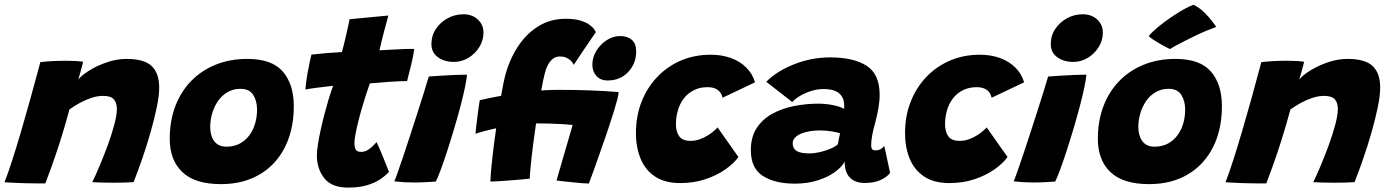

<svg xmlns="http://www.w3.org/2000/svg" viewBox="-32 -784 5983 828"><path d="M163.5 7Q146 7 121.2 6.8Q96.5 6.5 71 6Q50.5 5 24 4Q-2.5 3 -12.5 2Q3.5 -39.5 21 -93.8Q38.5 -148 57.8 -213.5Q77 -279 98.2 -355Q119.5 -431 142 -516Q164.5 -519 194.2 -520.5Q224 -522 253 -522Q274 -522 293.2 -521Q312.5 -520 326.5 -517.5Q325.5 -513.5 322 -499.8Q318.5 -486 314 -469.8Q309.5 -453.5 305.5 -441.5Q321 -460 354.5 -480.8Q388 -501.5 430.2 -515.8Q472.5 -530 513.5 -530Q589.5 -530 622 -499.2Q654.5 -468.5 654.5 -406.5Q654.5 -371 644 -320.8Q633.5 -270.5 617.2 -213.5Q601 -156.5 581.8 -100.8Q562.5 -45 544 1.5Q532 2.5 508 3.2Q484 4 457.5 4Q428.5 4 403 3.2Q377.5 2.5 366 1.5Q379.5 -26 397.5 -68.5Q415.5 -111 432.8 -158Q450 -205 461 -246.8Q472 -288.5 472 -314.5Q472 -341 458.8 -355.8Q445.5 -370.5 412.5 -370.5Q388 -370.5 361.8 -361.8Q335.5 -353 311 -339.5Q286.5 -326 267.5 -312Q246.5 -234.5 226.8 -173Q207 -111.5 190.8 -66.5Q174.5 -21.5 163.5 7Z M920.5 10Q809.5 10 754.8 -41.5Q700 -93 700 -185.5Q700 -262.5 724 -325.8Q748 -389 792.5 -434.8Q837 -480.5 898.5 -505.2Q960 -530 1034.5 -530Q1141 -530 1188 -475Q1235 -420 1235 -326.5Q1235 -251 1213.5 -189.2Q1192 -127.5 1151 -82.8Q1110 -38 1052 -14Q994 10 920.5 10ZM944.5 -151.5Q977 -151.5 1001.5 -164.5Q1026 -177.5 1042.8 -199.8Q1059.5 -222 1068 -250.8Q1076.5 -279.5 1076.5 -311.5Q1076.5 -348.5 1060 -374.8Q1043.5 -401 1005 -401Q974.5 -401 950.2 -387.2Q926 -373.5 909.2 -349.8Q892.5 -326 883.5 -296.5Q874.5 -267 874.5 -236Q874.5 -199.5 891.8 -175.5Q909 -151.5 944.5 -151.5Z M1645.5 -43Q1631 -26.5 1607.5 -10.8Q1584 5 1550 15Q1516 25 1469 25Q1398 25 1366.2 -15.8Q1334.5 -56.5 1334.5 -114Q1334.5 -131.5 1338.8 -159.5Q1343 -187.5 1350.2 -220.8Q1357.5 -254 1366.5 -288.8Q1375.5 -323.5 1385.2 -356Q1395 -388.5 1404.5 -414Q1367.5 -410 1333.2 -405.5Q1299 -401 1285 -398Q1287.5 -430 1293.2 -462.8Q1299 -495.5 1304.2 -519.2Q1309.5 -543 1311 -548.5Q1341.5 -552 1373.8 -554.8Q1406 -557.5 1442.5 -559.5Q1447.5 -578 1452.5 -597.8Q1457.5 -617.5 1461.5 -636Q1465.5 -654 1469.5 -672.2Q1473.5 -690.5 1475.5 -701L1642.5 -717Q1642 -713.5 1639 -702.8Q1636 -692 1631.8 -676Q1627.5 -660 1622.5 -641.5Q1618.5 -626 1613.8 -607Q1609 -588 1604.5 -567Q1621.5 -568 1643.8 -569.2Q1666 -570.5 1679.5 -571Q1700 -572.5 1715.2 -572.8Q1730.5 -573 1740.8 -573Q1751 -573 1754.5 -573Q1751 -545.5 1741.5 -505.8Q1732 -466 1723.5 -434.5Q1718.5 -434.5 1690.8 -433.5Q1663 -432.5 1637.5 -430.5Q1620 -429 1599.8 -427.2Q1579.5 -425.5 1563 -424.5Q1554.5 -400.5 1545.2 -371.8Q1536 -343 1527.2 -312.8Q1518.5 -282.5 1511.8 -254.5Q1505 -226.5 1500.8 -204Q1496.5 -181.5 1496.5 -167.5Q1496.5 -149.5 1502 -139.2Q1507.5 -129 1526 -129Q1540 -129 1552 -136Q1564 -143 1574 -152.5Q1584 -162 1592 -171Q1595 -166 1602.8 -147.8Q1610.5 -129.5 1619.8 -107Q1629 -84.5 1636.2 -66.2Q1643.5 -48 1645.5 -43Z M1847.5 -1Q1838.5 -0.5 1811.2 1.2Q1784 3 1754 3Q1732.5 3 1711 1.8Q1689.5 0.5 1668.5 -2Q1673.5 -13 1684 -43Q1694.5 -73 1708.8 -115.2Q1723 -157.5 1738.5 -205.2Q1754 -253 1769.2 -300.2Q1784.5 -347.5 1797 -387.8Q1809.5 -428 1817 -454Q1836.5 -455.5 1868 -457.5Q1899.5 -459.5 1930.8 -460.8Q1962 -462 1982 -462Q1981 -445 1973 -406.5Q1965 -368 1953 -323Q1941 -277.5 1926.2 -228Q1911.5 -178.5 1896.5 -132.5Q1881.5 -86.5 1868.5 -51.5Q1855.5 -16.5 1847.5 -1ZM1925.5 -517Q1884 -517 1856.2 -537.5Q1828.5 -558 1828.5 -593.5Q1828.5 -630.5 1848 -659.5Q1867.5 -688.5 1898.8 -705.5Q1930 -722.5 1966.5 -722.5Q2004 -722.5 2028.5 -700Q2053 -677.5 2053 -643.5Q2053 -610 2035.2 -581.2Q2017.5 -552.5 1988.5 -534.8Q1959.5 -517 1925.5 -517Z M2589 -437Q2557.5 -437 2540 -456.5Q2522.5 -476 2522.5 -505Q2522.5 -537 2540 -565.2Q2557.5 -593.5 2584.8 -611Q2612 -628.5 2642.5 -628.5Q2674 -628.5 2692.8 -612Q2711.5 -595.5 2711.5 -562.5Q2711.5 -510 2677 -473.5Q2642.5 -437 2589 -437ZM2083 -1Q2083 -22 2087.5 -67.2Q2092 -112.5 2099.2 -169.2Q2106.5 -226 2115 -283Q2123.5 -340 2131.8 -386.2Q2140 -432.5 2146 -456Q2164.5 -526 2200.5 -581.8Q2236.5 -637.5 2288.8 -670.2Q2341 -703 2408 -703Q2445.5 -703 2470.2 -695.5Q2495 -688 2509.2 -677.8Q2523.5 -667.5 2530 -658.2Q2536.5 -649 2537.5 -645Q2532.5 -638 2518.5 -617.5Q2504.5 -597 2488 -572.8Q2471.5 -548.5 2458.5 -528.8Q2445.5 -509 2442 -504Q2441.5 -506.5 2437.8 -512.5Q2434 -518.5 2427 -524.8Q2420 -531 2409 -535.8Q2398 -540.5 2382.5 -540.5Q2365.5 -540.5 2352.8 -530.8Q2340 -521 2331.5 -505.2Q2323 -489.5 2318 -470Q2310.5 -442 2301.8 -392.2Q2293 -342.5 2284.2 -284Q2275.5 -225.5 2268.2 -169.2Q2261 -113 2256.8 -70.8Q2252.5 -28.5 2252.5 -13.5Q2240 -12 2216 -10Q2192 -8 2164.5 -5.8Q2137 -3.5 2114.2 -2.2Q2091.5 -1 2083 -1ZM2376 -396.5Q2452.5 -396.5 2512.5 -394.2Q2572.5 -392 2636 -387Q2635.5 -376.5 2629.8 -354Q2624 -331.5 2615.2 -303.2Q2606.5 -275 2597.2 -247.2Q2588 -219.5 2581.5 -200Q2566.5 -157 2551.8 -115.2Q2537 -73.5 2525.5 -41Q2514 -8.5 2507.5 7.5Q2498 7.5 2478.2 6Q2458.5 4.5 2435.5 2Q2412.5 -0.5 2393.8 -2.5Q2375 -4.5 2368 -5.5Q2371 -16.5 2378.2 -41Q2385.5 -65.5 2395 -99Q2404.5 -132.5 2415.8 -170.2Q2427 -208 2437.5 -245Q2415 -247.5 2388.8 -249Q2362.5 -250.5 2333.2 -251.2Q2304 -252 2270.5 -252Q2238 -252 2199.8 -247Q2161.5 -242 2125 -234.5Q2088.5 -227 2060 -219.5Q2031.5 -212 2018.5 -207Q2019 -214 2021 -232Q2023 -250 2025.8 -272.5Q2028.5 -295 2031.5 -316.5Q2034.5 -338 2037 -352Q2082.5 -362.5 2139.5 -372.8Q2196.5 -383 2257.8 -389.8Q2319 -396.5 2376 -396.5Z M3152.5 -107Q3133.5 -80 3097.2 -54.2Q3061 -28.5 3011.2 -11.5Q2961.5 5.5 2902 5.5Q2835.5 5.5 2793.2 -22.5Q2751 -50.5 2730.8 -99.2Q2710.5 -148 2710.5 -210.5Q2710.5 -283 2734.5 -344.5Q2758.5 -406 2802 -451.8Q2845.5 -497.5 2904.2 -522.8Q2963 -548 3033.5 -548Q3080.5 -548 3119.5 -534Q3158.5 -520 3185.8 -493.2Q3213 -466.5 3224 -429L3084 -362.5Q3083.5 -366 3080.8 -373.2Q3078 -380.5 3071.2 -388.8Q3064.5 -397 3051.8 -402.5Q3039 -408 3018.5 -408Q2986 -408 2960.5 -395.2Q2935 -382.5 2917.8 -360.5Q2900.5 -338.5 2891.8 -309.2Q2883 -280 2883 -247.5Q2883 -217 2896.8 -196.8Q2910.5 -176.5 2946 -176.5Q2967.5 -176.5 2987 -183.8Q3006.5 -191 3022.2 -201.2Q3038 -211.5 3048.8 -221Q3059.5 -230.5 3062.5 -234.5Z M3395.5 8Q3310.5 8 3258.2 -25Q3206 -58 3206 -136.5Q3206 -192.5 3230.8 -231Q3255.5 -269.5 3297.5 -292.8Q3339.5 -316 3391.2 -326.5Q3443 -337 3498 -337Q3521.5 -337 3544.2 -333.5Q3567 -330 3584.8 -324.5Q3602.5 -319 3608.5 -313.5Q3609 -320.5 3608.2 -335.8Q3607.5 -351 3602.5 -360.5Q3594 -380 3574 -390Q3554 -400 3519 -400Q3494 -400 3467.5 -392Q3441 -384 3419 -371Q3397 -358 3384.5 -344L3272.5 -431.5Q3319 -478 3393.5 -507.2Q3468 -536.5 3548 -536.5Q3648.5 -536.5 3705 -500.5Q3761.5 -464.5 3761.5 -375Q3761.5 -347.5 3756 -316.5Q3750.5 -285.5 3742.5 -255.5Q3735 -229.5 3730 -204.2Q3725 -179 3725 -158.5Q3725 -144.5 3729.8 -140Q3734.5 -135.5 3743 -135.5Q3755.5 -135.5 3765 -140.5Q3774.5 -145.5 3781.5 -154.5L3806.5 -39Q3795.5 -22 3767.2 -8.5Q3739 5 3698.5 5Q3655.5 5 3633 -18.2Q3610.5 -41.5 3610.5 -87.5Q3599 -64 3568.5 -42Q3538 -20 3494 -6Q3450 8 3395.5 8ZM3459.5 -122.5Q3480.5 -122.5 3504.8 -128.2Q3529 -134 3550 -143Q3571 -152 3581.5 -162Q3583 -173 3585.8 -186.8Q3588.5 -200.5 3591 -209Q3582 -213 3556 -217.2Q3530 -221.5 3502 -221.5Q3483 -221.5 3462.8 -218.5Q3442.5 -215.5 3425.2 -208.8Q3408 -202 3397.2 -191.2Q3386.5 -180.5 3386.5 -166Q3386.5 -143.5 3403.2 -133Q3420 -122.5 3459.5 -122.5Z M4313 -107Q4294 -80 4257.8 -54.2Q4221.5 -28.5 4171.8 -11.5Q4122 5.5 4062.5 5.5Q3996 5.5 3953.8 -22.5Q3911.5 -50.5 3891.2 -99.2Q3871 -148 3871 -210.5Q3871 -283 3895 -344.5Q3919 -406 3962.5 -451.8Q4006 -497.5 4064.8 -522.8Q4123.5 -548 4194 -548Q4241 -548 4280 -534Q4319 -520 4346.2 -493.2Q4373.5 -466.5 4384.5 -429L4244.5 -362.5Q4244 -366 4241.2 -373.2Q4238.5 -380.5 4231.8 -388.8Q4225 -397 4212.2 -402.5Q4199.5 -408 4179 -408Q4146.5 -408 4121 -395.2Q4095.5 -382.5 4078.2 -360.5Q4061 -338.5 4052.2 -309.2Q4043.5 -280 4043.5 -247.5Q4043.5 -217 4057.2 -196.8Q4071 -176.5 4106.5 -176.5Q4128 -176.5 4147.5 -183.8Q4167 -191 4182.8 -201.2Q4198.5 -211.5 4209.2 -221Q4220 -230.5 4223 -234.5Z M4518.5 -1Q4509.5 -0.5 4482.2 1.2Q4455 3 4425 3Q4403.5 3 4382 1.8Q4360.5 0.5 4339.5 -2Q4344.5 -13 4355 -43Q4365.5 -73 4379.8 -115.2Q4394 -157.5 4409.5 -205.2Q4425 -253 4440.2 -300.2Q4455.5 -347.5 4468 -387.8Q4480.5 -428 4488 -454Q4507.5 -455.5 4539 -457.5Q4570.5 -459.5 4601.8 -460.8Q4633 -462 4653 -462Q4652 -445 4644 -406.5Q4636 -368 4624 -323Q4612 -277.5 4597.2 -228Q4582.5 -178.5 4567.5 -132.5Q4552.5 -86.5 4539.5 -51.5Q4526.5 -16.5 4518.5 -1ZM4596.5 -517Q4555 -517 4527.2 -537.5Q4499.5 -558 4499.5 -593.5Q4499.5 -630.5 4519 -659.5Q4538.5 -688.5 4569.8 -705.5Q4601 -722.5 4637.5 -722.5Q4675 -722.5 4699.5 -700Q4724 -677.5 4724 -643.5Q4724 -610 4706.2 -581.2Q4688.5 -552.5 4659.5 -534.8Q4630.5 -517 4596.5 -517Z M4923 10Q4812 10 4757.2 -41.5Q4702.5 -93 4702.5 -185.5Q4702.5 -262.5 4726.5 -325.8Q4750.5 -389 4795 -434.8Q4839.5 -480.5 4901 -505.2Q4962.5 -530 5037 -530Q5143.5 -530 5190.5 -475Q5237.5 -420 5237.5 -326.5Q5237.5 -251 5216 -189.2Q5194.5 -127.5 5153.5 -82.8Q5112.5 -38 5054.5 -14Q4996.5 10 4923 10ZM4947 -151.5Q4979.5 -151.5 5004 -164.5Q5028.5 -177.5 5045.2 -199.8Q5062 -222 5070.5 -250.8Q5079 -279.5 5079 -311.5Q5079 -348.5 5062.5 -374.8Q5046 -401 5007.5 -401Q4977 -401 4952.8 -387.2Q4928.5 -373.5 4911.8 -349.8Q4895 -326 4886 -296.5Q4877 -267 4877 -236Q4877 -199.5 4894.2 -175.5Q4911.5 -151.5 4947 -151.5ZM5115 -763.5Q5142 -750 5162.2 -729.8Q5182.5 -709.5 5195.8 -692Q5209 -674.5 5213 -668Q5192.5 -660.5 5168.5 -650.5Q5144.5 -640.5 5120.5 -628.8Q5096.5 -617 5075 -606.2Q5053.5 -595.5 5037.2 -586.5Q5021 -577.5 5013.5 -572.5Q5009 -574.5 4996.2 -581Q4983.5 -587.5 4968.5 -596.2Q4953.5 -605 4940.2 -613.8Q4927 -622.5 4922 -628.5Q4936 -646 4962 -667.5Q4988 -689 5017.8 -709.2Q5047.5 -729.5 5074 -744.2Q5100.5 -759 5115 -763.5Z M5429 7Q5411.5 7 5386.8 6.8Q5362 6.5 5336.5 6Q5316 5 5289.5 4Q5263 3 5253 2Q5269 -39.5 5286.5 -93.8Q5304 -148 5323.2 -213.5Q5342.5 -279 5363.8 -355Q5385 -431 5407.5 -516Q5430 -519 5459.8 -520.5Q5489.5 -522 5518.5 -522Q5539.5 -522 5558.8 -521Q5578 -520 5592 -517.5Q5591 -513.5 5587.5 -499.8Q5584 -486 5579.5 -469.8Q5575 -453.5 5571 -441.5Q5586.5 -460 5620 -480.8Q5653.5 -501.5 5695.8 -515.8Q5738 -530 5779 -530Q5855 -530 5887.5 -499.2Q5920 -468.5 5920 -406.5Q5920 -371 5909.5 -320.8Q5899 -270.5 5882.8 -213.5Q5866.5 -156.5 5847.2 -100.8Q5828 -45 5809.5 1.5Q5797.5 2.5 5773.5 3.2Q5749.5 4 5723 4Q5694 4 5668.5 3.2Q5643 2.5 5631.5 1.5Q5645 -26 5663 -68.5Q5681 -111 5698.2 -158Q5715.5 -205 5726.5 -246.8Q5737.5 -288.5 5737.5 -314.5Q5737.5 -341 5724.2 -355.8Q5711 -370.5 5678 -370.5Q5653.5 -370.5 5627.2 -361.8Q5601 -353 5576.5 -339.5Q5552 -326 5533 -312Q5512 -234.5 5492.2 -173Q5472.5 -111.5 5456.2 -66.5Q5440 -21.5 5429 7Z"/></svg>

Font: Grandstander Thin ExtraBold
Style: Italic
Weight: 800
Italic angle: -15°
Version: Version 1.200